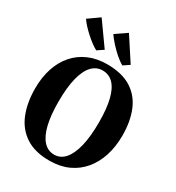

<svg xmlns="http://www.w3.org/2000/svg" viewBox="-234 -1153 1197 1305"><g transform="rotate(30 364.0 -500.5)"><path d="M359 11.5Q243 12.5 169.5 -35.5Q96 -83.5 61.5 -169Q27 -254.5 27 -366.5Q27 -453 50.2 -524Q73.5 -595 118 -646.2Q162.5 -697.5 226.5 -725.2Q290.5 -753 371.5 -753Q487.5 -752.5 560.2 -706.8Q633 -661 667.2 -578Q701.5 -495 701.5 -384Q701.5 -297 678.2 -224.8Q655 -152.5 610.8 -99.8Q566.5 -47 503.2 -18Q440 11 359 11.5ZM363.5 -40Q412 -40 446.5 -79Q481 -118 499.8 -194.5Q518.5 -271 518.5 -383Q518.5 -489.5 501 -560Q483.5 -630.5 449.2 -665.8Q415 -701 365 -701Q316.5 -701 281.8 -664.5Q247 -628 228.2 -553.8Q209.5 -479.5 209.5 -367Q209.5 -260.5 227.2 -187.8Q245 -115 279.5 -77.5Q314 -40 363.5 -40ZM257 -797.5Q238 -807 214.2 -824.8Q190.5 -842.5 166.5 -864.2Q142.5 -886 122.2 -908Q102 -930 90 -948.5L177 -1010L305.5 -829.5L258 -797.5ZM462 -797.5Q436 -811.5 405 -838.5Q374 -865.5 346.5 -896.2Q319 -927 302.5 -951.5L390.5 -1011.5L509.5 -829L463 -797.5Z"/></g></svg>

Font: Merriweather 60pt ExtraBold
Style: Regular
Weight: 800
Version: Version 2.100